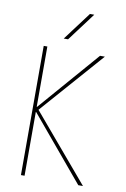

<svg xmlns="http://www.w3.org/2000/svg" viewBox="-102 -1009 704 1069"><g transform="rotate(10 250.0 -475.0)"><path d="M117.2 -389.6 413.1 -730.5H440.4L127.9 -375L445.3 0H418.9L117.2 -360.4H115.2V0H94.7V-730.5H115.2V-389.6ZM197.3 -790 317.4 -950.2H341.8L221.7 -790Z"/></g></svg>

Font: Mgen+ 1mn thin
Style: Regular
Weight: 100
Designer: [Source Han Sans]
Ryoko NISHIZUKA  (kana & ideographs); Paul D. Hunt (Latin, Greek & Cyrillic); Wenlong ZHANG  (bopomofo
Version: Version 1.059.20150602